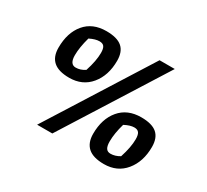

<svg xmlns="http://www.w3.org/2000/svg" viewBox="-127 -807 1097 1017"><g transform="rotate(30 421.5 -299.0)"><path d="M193 9 584 -611H677L286 9ZM87 -401Q87 -493 133.5 -548.5Q180 -604 264 -604Q330 -604 360.5 -577.5Q391 -551 391 -496Q391 -406 343.5 -348.5Q296 -291 215 -291Q150 -291 118.5 -318.5Q87 -346 87 -401ZM274 -373Q296 -441 296 -489Q296 -516 287.5 -527.5Q279 -539 259 -539Q234 -539 200 -522Q182 -457 182 -410Q182 -355 218 -355Q247 -355 274 -373ZM474 -98Q474 -189 521 -245Q568 -301 652 -301Q718 -301 748.5 -274.5Q779 -248 779 -193Q779 -103 731.5 -45Q684 13 603 13Q537 13 505.5 -15Q474 -43 474 -98ZM662 -69Q684 -137 684 -185Q684 -212 675.5 -224Q667 -236 647 -236Q622 -236 588 -218Q570 -155 570 -107Q570 -79 578.5 -65.5Q587 -52 606 -52Q634 -52 662 -69Z"/></g></svg>

Font: Grenze
Style: Bold Italic
Weight: 700
Italic angle: -10°
Designer: Renata Polastri
Foundry: Omnibus-Type
Version: Version 1.002; ttfautohint (v1.8)